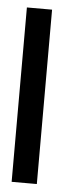

<svg xmlns="http://www.w3.org/2000/svg" viewBox="-45 -574 229 600"><g transform="rotate(5 69.5 -273.5)"><path d="M15 0H94V-547H15Z"/></g></svg>

Font: League Gothic Condensed
Style: Regular
Weight: 400
Width: 3
Designer: The League of Moveable Type
Version: Version 1.600; ttfautohint (v1.8.3)